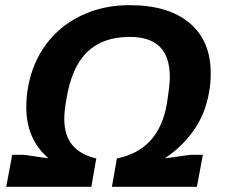

<svg xmlns="http://www.w3.org/2000/svg" viewBox="-20 -718 874 738"><path d="M3.9 0 26.9 -123H69.8Q81.1 -122.1 114 -116.9Q147 -111.8 166 -109.9Q81.1 -183.1 81.1 -305.2Q81.1 -348.1 87.9 -382.8Q104 -475.1 156.2 -546.4Q208.5 -617.7 292 -658Q375.5 -698.2 478 -698.2Q626 -698.2 708 -630.1Q790 -562 790 -436Q790 -395.5 783.2 -361.8Q769.5 -281.2 725.1 -217.5Q680.7 -153.8 613.8 -109.9Q632.3 -111.3 667.2 -116.7Q702.1 -122.1 715.8 -123H759.8L736.8 0H410.2L429.2 -108.9Q590.8 -141.6 621.1 -317.9Q632.8 -391.1 632.8 -420.9Q632.8 -500.5 594.2 -538.3Q555.7 -576.2 478 -576.2Q375.5 -576.2 315.2 -518.1Q254.9 -460 234.9 -335Q227.1 -291.5 227.1 -261.2Q227.1 -197.8 257.8 -160.6Q288.6 -123.5 350.1 -108.9L331.1 0Z"/></svg>

Font: Archivo
Style: Bold Italic
Weight: 700
Italic angle: -10°
Designer: Hector Gatti
Foundry: Omnibus-Type
Version: Version 2.001